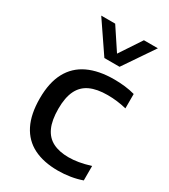

<svg xmlns="http://www.w3.org/2000/svg" viewBox="-199 -902 885 1007"><g transform="rotate(30 243.5 -399.0)"><path d="M318.5 10Q231.5 10 171 -20.5Q110.5 -51 79 -113.5Q47.5 -176 47.5 -271.5Q47.5 -367 81 -429.2Q114.5 -491.5 179 -522Q243.5 -552.5 336.5 -552.5Q370 -552.5 402 -548.8Q434 -545 462.5 -537V-450Q433.5 -457 405.5 -460.5Q377.5 -464 348 -464Q283.5 -464 241.8 -444.5Q200 -425 179.5 -382.8Q159 -340.5 159 -273Q159 -203.5 178.5 -160.8Q198 -118 236.8 -98.2Q275.5 -78.5 332 -78.5Q361 -78.5 392 -83.8Q423 -89 462.5 -101V-13.5Q430 -2 393.2 4Q356.5 10 318.5 10ZM235 -623.5 109.5 -808H194L292 -660H270L368 -808H452.5L327 -623.5Z"/></g></svg>

Font: Encode Sans SemiExpanded Medium
Style: Regular
Weight: 500
Width: 6
Designer: Multiple Designers
Foundry: Impallari Type
Version: Version 3.002